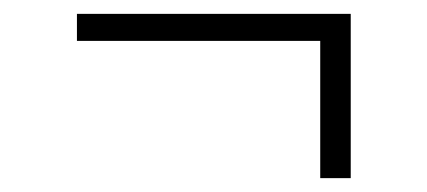

<svg xmlns="http://www.w3.org/2000/svg" viewBox="-20 -380 616 277"><path d="M486 -123V-360H91V-321H442V-123Z"/></svg>

Font: Iosevka Sparkle Extralight
Style: Regular
Weight: 200
Designer: Belleve Invis
Foundry: Belleve Invis
Version: Version 4.5.0; ttfautohint (v1.8.3)